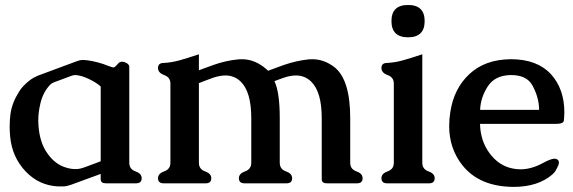

<svg xmlns="http://www.w3.org/2000/svg" viewBox="-20 -713 2261 757"><path d="M377 -27.3 259.8 15.6Q241.7 22 229 22H208.5Q133.3 18.1 80.6 -37.6Q27.3 -94.2 20 -174.8Q18.1 -195.3 18.1 -214.8Q18.1 -240.7 21.5 -265.1Q27.8 -308.6 55.2 -351.6Q68.4 -374.5 101.1 -399.4Q113.3 -407.7 127.9 -414.1Q167.5 -428.7 206.8 -443.4Q246.1 -458 285.6 -472.7Q296.4 -476.6 306.2 -476.6H309.1Q342.3 -475.1 389.2 -460Q394 -458.5 395 -457.5Q404.8 -453.6 419.9 -448.7Q423.8 -447.3 427.2 -447.3Q430.2 -447.3 432.1 -448.7Q441.4 -456.5 444.8 -461.4Q451.2 -469.7 461.9 -469.7Q467.3 -469.7 471.7 -467.8Q489.7 -461.4 489.7 -449.2V-71.3Q489.7 -45.9 514.2 -37.4Q538.6 -28.8 538.6 -10.3Q538.6 9.8 516.1 9.8H397.5Q377 9.8 377 -6.3ZM377 -372.1Q361.3 -386.7 330.8 -401.4Q300.3 -416 277.8 -417H276.4Q269.5 -417 261.7 -414.1Q244.1 -407.7 226.8 -401.1Q209.5 -394.5 191.9 -388.2Q182.6 -384.3 177.2 -378.4Q148.9 -348.1 139.2 -304.7Q130.9 -270.5 130.9 -237.3Q130.9 -227.1 131.8 -215.8Q137.2 -147.9 168.5 -106Q198.7 -63.5 243.7 -51.3Q260.3 -46.4 277.3 -46.4Q282.7 -46.4 288.1 -46.9Q296.9 -47.9 310.1 -52.2Q321.3 -56.2 345.2 -65.2Q369.1 -74.2 377 -77.1Z M764.2 -436Q770 -438 788.3 -444.8Q806.6 -451.7 823.2 -457.5Q870.1 -474.1 919.9 -479Q926.8 -479.5 933.6 -479.5Q979.5 -479.5 1020 -448.7Q1034.2 -437.5 1037.1 -434.1Q1049.3 -438.5 1067.1 -445.1Q1085 -451.7 1101.1 -457.5Q1147.9 -473.6 1197.3 -479Q1204.6 -479.5 1211.4 -479.5Q1256.8 -479.5 1297.4 -449.2Q1360.8 -400.4 1360.8 -247.1V-71.3Q1360.8 -45.9 1385.3 -37.4Q1409.7 -28.8 1409.7 -10.3Q1409.7 9.8 1387.2 9.8H1268.6Q1248.5 9.8 1248.5 -6.3V-247.1Q1248.5 -350.6 1207 -391.1Q1182.1 -415.5 1147 -415.5Q1126 -415.5 1100.6 -407.2Q1090.8 -403.8 1076.9 -398.7Q1063 -393.6 1062 -393.1Q1083 -349.6 1083 -247.1V-71.3Q1083 -45.9 1107.4 -37.4Q1131.8 -28.8 1131.8 -10.3Q1131.8 9.8 1109.9 9.8H944.3Q921.9 9.8 921.9 -10.3Q921.9 -28.8 946.3 -37.4Q970.7 -45.9 970.7 -71.3V-247.1Q970.7 -350.6 929.2 -391.1Q904.3 -415.5 869.1 -415.5Q848.1 -415.5 822.3 -407.2Q805.7 -401.4 789.3 -395Q772.9 -388.7 764.2 -385.3V-71.3Q764.2 -45.9 788.6 -37.4Q813 -28.8 813 -10.3Q813 9.8 791 9.8H625.5Q603 9.8 603 -10.3Q603 -28.8 627.4 -37.4Q651.9 -45.9 651.9 -71.3V-383.8Q651.9 -408.2 627.4 -417Q603 -425.8 603 -444.8Q603 -464.8 625 -464.8Q655.3 -466.3 685.8 -474.6Q716.3 -482.9 764.2 -499Z M1588.9 -693.4Q1654.3 -693.4 1654.3 -629.9Q1654.3 -565.9 1588.9 -565.9Q1523.4 -565.9 1523.4 -629.9Q1523.4 -693.4 1588.9 -693.4ZM1645 -71.3Q1645 -45.9 1669.4 -37.4Q1693.8 -28.8 1693.8 -10.3Q1693.8 9.8 1671.9 9.8H1506.3Q1483.9 9.8 1483.9 -10.3Q1483.9 -28.8 1508.3 -37.4Q1532.7 -45.9 1532.7 -71.3V-383.8Q1532.7 -408.2 1508.3 -417Q1483.9 -425.8 1483.9 -444.8Q1483.9 -464.8 1505.9 -464.8Q1536.1 -466.3 1566.7 -474.6Q1597.2 -482.9 1645 -499Z M1755.4 -271Q1769.5 -364.3 1831.1 -421.4Q1892.6 -478.5 1993.2 -479.5H1995.1Q2097.2 -479.5 2151.9 -420.9Q2205.1 -362.3 2205.1 -270Q2204.6 -250 2203.1 -237.3Q2201.7 -224.6 2171.4 -224.6H1872.6Q1874 -157.7 1910.4 -108.6Q1946.8 -59.6 2000.5 -48.8Q2016.1 -45.4 2032.2 -45.4Q2075.2 -45.4 2121.6 -70.8Q2152.8 -87.4 2166 -87.4Q2172.9 -87.4 2178.7 -83.5Q2183.6 -78.6 2183.6 -72.3Q2183.6 -64 2176.3 -50.8Q2169.9 -37.6 2165.8 -33.2Q2161.6 -28.8 2158.2 -25.4Q2101.1 23.9 2004.4 23.9Q1869.6 22.9 1802.7 -62Q1751 -127.4 1751 -216.3Q1751 -242.7 1755.4 -271ZM1873 -279.8H2105.5Q2105.5 -327.6 2079.6 -375.5Q2057.1 -417 1996.1 -417H1990.7Q1929.7 -415 1902.1 -370.8Q1874.5 -326.7 1873 -279.8Z"/></svg>

Font: Caudex
Style: Bold
Weight: 700
Version: Version 1.01